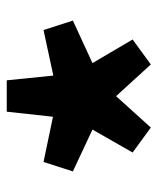

<svg xmlns="http://www.w3.org/2000/svg" viewBox="31 -886 467 569"><g transform="rotate(-90 264.5 -601.5)"><path d="M171 -388 97 -442 165 -561 41 -619 69 -706 203 -678 218 -815H311L325 -677L460 -706L488 -619L362 -561L432 -442L358 -388L264 -491Z"/></g></svg>

Font: Noto Sans SC Black
Style: Regular
Weight: 900
Designer: Ryoko NISHIZUKA  (kana, bopomofo & ideographs); Paul D. Hunt (Latin, Greek & Cyrillic); Sandoll Communications , Soo-you
Foundry: Adobe
Version: Version 2.004-H2;hotconv 1.0.118;makeotfexe 2.5.65603